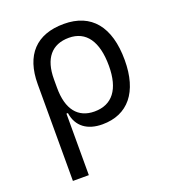

<svg xmlns="http://www.w3.org/2000/svg" viewBox="-137 -630 859 958"><g transform="rotate(-20 293.0 -151.0)"><path d="M321.8 9.8C457.5 9.8 535.2 -85 535.2 -253.9C535.2 -431.6 456.5 -527.3 310.5 -527.3C164.6 -527.3 85.9 -443.8 85.9 -289.1V224.6H170.4V-102.1H178.2C189 -27.8 242.7 9.8 321.8 9.8ZM170.4 -238.8V-284.7C170.4 -394.5 219.7 -453.6 310.5 -453.6C401.9 -453.6 451.2 -383.8 451.2 -253.9C451.2 -129.9 400.9 -64 306.6 -64C218.8 -64 170.4 -124.5 170.4 -238.8Z"/></g></svg>

Font: Cascadia Code SemiLight
Style: Regular
Weight: 350
Monospace: yes
Designer: Aaron Bell
Foundry: Saja Typeworks
Version: Version 2404.023